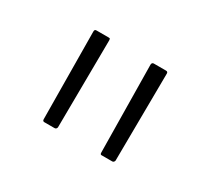

<svg xmlns="http://www.w3.org/2000/svg" viewBox="-64 -806 472 433"><g transform="rotate(30 172.5 -589.0)"><path d="M83 -470Q82 -470 80.5 -471Q79 -472 79 -475L77 -702Q77 -705 78 -706.5Q79 -708 82 -708H114Q117 -708 117.5 -706.5Q118 -705 118 -703L116 -475Q115 -472 113.5 -471Q112 -470 110 -470ZM232 -470Q231 -470 230 -471Q229 -472 229 -475L226 -702Q226 -705 227.5 -706.5Q229 -708 231 -708H263Q266 -708 267 -706.5Q268 -705 268 -703L266 -475Q265 -472 263.5 -471Q262 -470 260 -470Z"/></g></svg>

Font: Glory ExtraLight
Style: Regular
Weight: 250
Version: Version 1.011